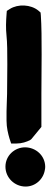

<svg xmlns="http://www.w3.org/2000/svg" viewBox="-21 -681 186 705"><path d="M-1 -69C-1 -28 33 4 73 4C109 4 139 -23 144 -59C144 -59 145 -63 145 -68C145 -110 110 -140 71 -140C33 -140 -1 -110 -1 -69ZM3 -238C3 -212 9 -189 14 -172L20 -154H39C59 -154 77 -160 90 -167L94 -170L131 -215V-336C131 -412 134 -551 129 -624L128 -635L120 -642C92 -665 45 -667 15 -648L4 -641L3 -628C1 -601 0 -578 3 -549C8 -505 5 -388 5 -336C5 -318 3 -294 3 -272Z"/></svg>

Font: SolarCharger
Style: 1050
Weight: 1000
Designer: Mew Too
Foundry: Cannot Into Space Fonts/KineticPlasma Fonts
Version: Version 1.100